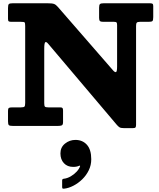

<svg xmlns="http://www.w3.org/2000/svg" viewBox="-20 -770 974 1174"><path d="M349.5 168Q349.5 205 370.8 227.8Q392 250.5 427.5 250.5Q438.5 250.5 447.5 248.8Q456.5 247 463 244Q466.5 242 468.5 243Q470.5 244 469.5 247Q464 263 448.8 279.5Q433.5 296 412.8 308.2Q392 320.5 370 323Q360 324 360 333V372.5Q360 381 362.8 382.8Q365.5 384.5 373 383.5Q400 380.5 429 365.5Q458 350.5 482.8 326.5Q507.5 302.5 522.8 271.2Q538 240 538 204Q538 144.5 511.2 115Q484.5 85.5 441 85.5Q405.5 85.5 377.5 108Q349.5 130.5 349.5 168ZM108 -636.5Q126.5 -636.5 130.2 -633.2Q134 -630 134 -611V-141Q134 -123.5 129.8 -118.5Q125.5 -113.5 108 -113.5H57.5Q41 -113.5 35 -110.5Q29 -107.5 29 -90V-28.5Q29 -9 34.5 -4.5Q40 0 59 0H333.5Q349 0 357.2 -3.2Q365.5 -6.5 365.5 -23.5V-94Q365.5 -105.5 362 -109.5Q358.5 -113.5 348 -113.5H275Q258.5 -113.5 254.5 -118.2Q250.5 -123 250.5 -139.5V-471.5Q250.5 -507 256.8 -511.8Q263 -516.5 275 -502L694 -7Q702.5 3 710.5 8.2Q718.5 13.5 738 13.5H791.5Q804.5 13.5 808.2 9.5Q812 5.5 812 -7V-611.5Q812 -626 816.2 -631.2Q820.5 -636.5 835 -636.5H887Q907 -636.5 912 -641.2Q917 -646 917 -665.5V-733.5Q917 -744.5 912 -747.2Q907 -750 897 -750H614Q597.5 -750 591.8 -745.5Q586 -741 586 -723.5V-660.5Q586 -645.5 591.5 -641Q597 -636.5 612 -636.5H677.5Q689.5 -636.5 692.8 -632.5Q696 -628.5 696 -616V-364Q696 -331.5 689.2 -329.2Q682.5 -327 671 -340L334 -727.5Q322 -741.5 310.5 -745.8Q299 -750 271 -750H57.5Q39 -750 34 -745Q29 -740 29 -720.5V-654.5Q29 -643 33.2 -639.8Q37.5 -636.5 50 -636.5Z"/></svg>

Font: Besley ExtraBold
Style: Regular
Weight: 800
Designer: Owen Earl
Foundry: indestructible type*
Version: Version 2.001